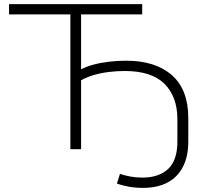

<svg xmlns="http://www.w3.org/2000/svg" viewBox="-20 -725 1002 933"><path d="M674 188Q638 188 605 182Q572 176 548 167L563 120Q587 128 614 133Q641 138 672 138Q752 138 797 96Q842 54 842 -37V-145Q842 -255 779.5 -317.5Q717 -380 586 -380Q546 -380 507 -375Q468 -370 434.5 -360Q401 -350 374 -335V0H322V-655H24V-705H671V-655H374V-388Q398 -401 432.5 -410.5Q467 -420 508.5 -425Q550 -430 593 -430Q735 -430 815 -360Q895 -290 895 -151V-38Q895 36 868.5 86.5Q842 137 793 162.5Q744 188 674 188Z"/></svg>

Font: Nunito Sans 7pt SemiExpanded ExtraLight
Style: Regular
Weight: 250
Width: 6
Designer: Vernon Adams
Foundry: Vernon Adams
Version: Version 3.101;gftools[0.9.27]